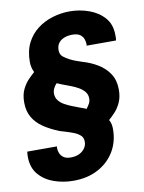

<svg xmlns="http://www.w3.org/2000/svg" viewBox="-101 -781 810 1082"><g transform="rotate(-10 304.5 -240.0)"><path d="M231 232Q173 232 120 213.5Q67 195 33.5 155.5Q0 116 0 54Q0 47 0.5 40Q1 33 2 25H172Q171 29 171 31.5Q171 34 171 37Q171 50 177 64.5Q183 79 197.5 89.5Q212 100 239 100Q267 100 287.5 90Q308 80 319.5 63Q331 46 331 27Q331 4 319 -8Q304 -23 279.5 -32.5Q255 -42 232.5 -48.5Q210 -55 201 -58Q151 -78 113 -103.5Q75 -129 54 -165Q33 -201 33 -250Q33 -295 48 -325.5Q63 -356 83 -376.5Q103 -397 118 -410Q104 -438 104 -470Q104 -533 127 -578.5Q150 -624 189 -653.5Q228 -683 276 -697.5Q324 -712 374 -712Q431 -712 484 -693Q537 -674 571 -635.5Q605 -597 605 -536Q605 -529 605 -521Q605 -513 603 -505H435Q436 -509 436 -511Q436 -513 436 -515Q436 -526 431 -541.5Q426 -557 411 -568.5Q396 -580 366 -580Q341 -580 320 -572Q299 -564 287 -548Q275 -532 275 -507Q275 -484 290 -470Q308 -456 327.5 -446Q347 -436 365 -430Q383 -424 394 -420Q443 -406 483 -381.5Q523 -357 547 -320Q571 -283 571 -230Q571 -187 556.5 -156Q542 -125 522.5 -104.5Q503 -84 487 -70Q500 -50 500 -17Q500 55 466.5 111Q433 167 372.5 199.5Q312 232 231 232ZM373 -154Q384 -168 391 -181Q398 -194 398 -209Q398 -232 385 -248Q372 -264 352 -275.5Q332 -287 311 -295Q290 -303 274 -309Q268 -311 255.5 -316Q243 -321 232 -326Q221 -315 214 -300.5Q207 -286 207 -271Q207 -248 220 -231.5Q233 -215 252.5 -204Q272 -193 293 -185Q314 -177 329 -171Q336 -168 349.5 -163.5Q363 -159 373 -154Z"/></g></svg>

Font: Rethink Sans ExtraBold
Style: Italic
Weight: 800
Italic angle: -10°
Designer: The Rethink Sans project authors (Hans Thiessen). DM Sans designed by Colophon Foundry.
Foundry: Rethink Communications LLC
Version: Version 1.001